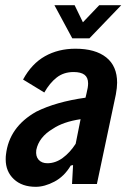

<svg xmlns="http://www.w3.org/2000/svg" viewBox="-20 -710 498 741"><path d="M432 -391Q432 -372 427 -345L354 0H258L262 -73L253 -71Q228 -29 190 -9Q152 11 118 11Q65 11 33.5 -18.5Q2 -48 2 -95Q2 -107 3 -113Q15 -220 120 -279Q196 -317 310 -333L314 -350Q320 -373 320 -388Q320 -411 306 -421.5Q292 -432 264 -432Q226 -432 199 -411Q172 -390 151 -353L69 -403Q102 -464 153.5 -493Q205 -522 271 -522Q348 -522 390 -488.5Q432 -455 432 -391ZM272 -155 291 -250Q224 -240 184 -213Q130 -181 120 -131Q117 -107 129 -93.5Q141 -80 163 -80Q194 -80 222 -100.5Q250 -121 272 -155ZM190 -690H268L300 -624L363 -690H448L325 -562H259Z"/></svg>

Font: Decalotype SemiBold Italic
Style: Regular
Weight: 600
Italic angle: -12°
Designer: Alfredo Marco Pradil
Foundry: Alfredo Marco Pradil
Version: Version 1.0